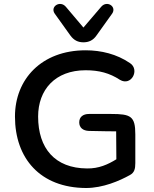

<svg xmlns="http://www.w3.org/2000/svg" viewBox="-20 -932 773 962"><path d="M411 10C496 10 579 -26 631 -55C653 -67 658 -85 658 -115V-259C658 -350 635 -361 537 -361H426C396 -361 377 -346 377 -319C377 -292 396 -277 426 -276C504 -274 548 -274 562 -274L563 -134C521 -108 475 -87 416 -88C255 -89 171 -189 171 -348C171 -482 256 -580 409 -580C476 -580 529 -566 581 -532C638 -498 682 -583 631 -616C565 -661 487 -680 409 -680C188 -680 55 -535 55 -348C55 -139 181 9 411 10ZM398 -720C425 -720 447 -730 464 -755L542 -864C566 -899 516 -932 487 -898L398 -794L310 -898C281 -932 230 -899 254 -864L332 -755C350 -730 371 -720 398 -720Z"/></svg>

Font: SN Pro Medium
Style: Regular
Weight: 500
Designer: Tobias Whetton
Foundry: Supernotes
Version: Version 1.003;Glyphs 3.3 (3324)